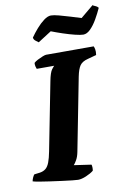

<svg xmlns="http://www.w3.org/2000/svg" viewBox="-111 -988 720 1050"><g transform="rotate(-10 249.5 -463.5)"><path d="M236 0Q229 0 204.5 -2.5Q180 -5 147 -9.5Q114 -14 81 -18.5Q48 -23 22.5 -27.5Q-3 -32 -11 -35Q-9 -46 -4 -56.5Q1 -67 5 -71L37 -75Q56 -78 69 -88.5Q82 -99 90.5 -121.5Q99 -144 106 -180L180 -558Q189 -605 201 -620.5Q213 -636 215 -637H118Q116 -641 113.5 -650.5Q111 -660 112 -671Q119 -678 133.5 -685.5Q148 -693 162 -698.5Q176 -704 182 -704H446Q449 -699 451.5 -686.5Q454 -674 451 -655L403 -642Q371 -634 358 -615Q345 -596 337 -556L258 -151Q253 -125 243 -107.5Q233 -90 226 -83L322 -69Q324 -65 324.5 -54Q325 -43 323 -35Q307 -22 281 -11Q255 0 236 0ZM402 -777Q387 -777 356.5 -784.5Q326 -792 291.5 -803.5Q257 -815 229 -826L154 -778Q147 -783 137.5 -790.5Q128 -798 127 -809Q143 -832 163.5 -855.5Q184 -879 205.5 -895Q227 -911 245 -911Q260 -911 288.5 -903.5Q317 -896 349.5 -886Q382 -876 408 -868L479 -927Q483 -923 493 -919.5Q503 -916 510 -907Q497 -878 479.5 -847.5Q462 -817 442 -797Q422 -777 402 -777Z"/></g></svg>

Font: Texturina 12pt Black
Style: Italic
Weight: 900
Italic angle: -11°
Designer: Guillermo Torres Carreño
Foundry: Omnibus-Type
Version: Version 1.002